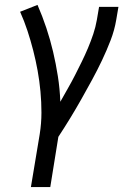

<svg xmlns="http://www.w3.org/2000/svg" viewBox="-20 -558 540 783"><path d="M106 205 142 -11Q149 -55 149 -98.5Q149 -142 145 -185Q141 -228 133.5 -269.5Q126 -311 115.5 -352Q105 -393 92 -432.5Q79 -472 62 -510L133 -538Q153 -492 169 -444Q185 -396 196.5 -347Q208 -298 216 -247Q224 -196 226 -143Q241 -170 256.5 -197Q272 -224 286 -251.5Q300 -279 313.5 -306.5Q327 -334 339 -362.5Q351 -391 360.5 -419.5Q370 -448 375 -477L384 -530H463L454 -477Q447 -435 431 -393.5Q415 -352 396 -312Q377 -272 355.5 -232.5Q334 -193 312 -154Q290 -115 266.5 -76.5Q243 -38 218 0L185 205Z"/></svg>

Font: Iosevka Curly Slab Oblique
Style: Regular
Weight: 400
Italic angle: -9°
Monospace: yes
Designer: Belleve Invis
Foundry: Belleve Invis
Version: Version 11.1.0; ttfautohint (v1.8.3)